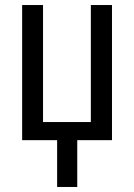

<svg xmlns="http://www.w3.org/2000/svg" viewBox="-20 -557 533 763"><path d="M207 0H68V-537H151V-72H341V-537H425V0H287V186H207Z"/></svg>

Font: Avrile Sans Condensed
Style: Regular
Weight: 400
Width: 3
Designer: Monotype Design Team
Foundry: Monotype Imaging Inc.
Version: Version 2.001;September 10, 2019;FontCreator 11.5.0.2425 64-